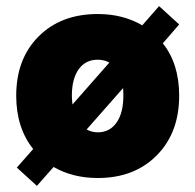

<svg xmlns="http://www.w3.org/2000/svg" viewBox="-20 -566 641 630"><path d="M33.2 -252Q33.2 -373 106.7 -446.5Q180.2 -520 300.8 -520Q383.3 -520 446.8 -482.9L502 -545.9L567.9 -485.8L514.2 -423.8Q567.9 -356.9 567.9 -252Q567.9 -130.4 494.4 -56.2Q420.9 18.1 300.8 18.1Q218.8 18.1 155.8 -18.1L101.1 43.9L35.2 -16.1L88.9 -77.1Q33.2 -146.5 33.2 -252ZM215.8 -252Q215.8 -240.7 217.8 -223.1L338.9 -360.8Q321.3 -370.1 300.8 -370.1Q260.7 -370.1 238.3 -338.9Q215.8 -307.6 215.8 -252ZM384.8 -252Q384.8 -269 383.8 -276.9L264.2 -141.1Q281.7 -131.8 300.8 -131.8Q339.8 -131.8 362.3 -163.6Q384.8 -195.3 384.8 -252Z"/></svg>

Font: Overused Grotesk Black
Style: Regular
Weight: 900
Version: Version 0.002